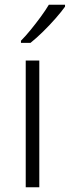

<svg xmlns="http://www.w3.org/2000/svg" viewBox="-20 -786 293 806"><path d="M145 0H88V-532H145ZM253 -758Q238 -737 213.5 -709Q189 -681 161 -653.5Q133 -626 108 -606H68V-615Q87 -634 109 -661Q131 -688 151.5 -716Q172 -744 185 -766H253Z"/></svg>

Font: Noto Sans Lao UI Light
Style: Regular
Weight: 300
Designer: Monotype Design Team
Foundry: Monotype Imaging Inc.
Version: Version 2.000; ttfautohint (v1.8.4.7-5d5b)